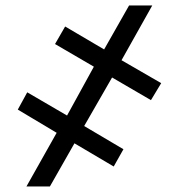

<svg xmlns="http://www.w3.org/2000/svg" viewBox="-20 -675 647 695"><path d="M385.7 -394.5 284.7 -218.8 426.8 -134.8 391.6 -72.3 249.5 -156.2 160.6 0H75.7L185.1 -194.3L44.4 -278.3L78.6 -340.8L222.7 -256.8L319.8 -433.6L179.2 -515.6L215.8 -579.1L356.9 -496.1L447.3 -655.3H531.2L419.9 -457L563.5 -374L526.4 -312.5Z"/></svg>

Font: Inter 28pt
Style: Regular
Weight: 400
Designer: Rasmus Andersson
Foundry: rsms
Version: Version 4.001;git-66647c0bb